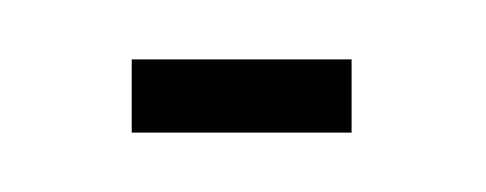

<svg xmlns="http://www.w3.org/2000/svg" viewBox="-20 -239 162 64"><path d="M23.9 -194.8V-219.2H97.2V-194.8Z"/></svg>

Font: FS Mondwest Regular
Style: Regular
Weight: 400
Designer: NZWStudios2024
Foundry: https://fontstruct.com
Version: Version 1.0